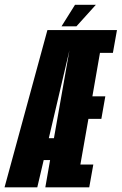

<svg xmlns="http://www.w3.org/2000/svg" viewBox="-64 -804 522 824"><path d="M-44.5 0 139.5 -675H438L420.5 -577H365L332.5 -390.5H388L371 -294H315.5L281 -98H336.5L319 0H130.5L151 -117H123.5L96 0ZM145.5 -211H167.5L234 -588ZM200 -691 258 -783.5H347.5L264 -691Z"/></svg>

Font: Anybody UltraCondensed Regular
Style: Bold Italic
Weight: 700
Width: 1
Italic angle: -10°
Designer: Tyler Finck
Foundry: Etcetera Type Company
Version: Version 1.010; ttfautohint (v1.8.3) -l 8 -r 50 -G 200 -x 14 